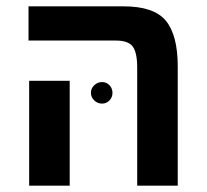

<svg xmlns="http://www.w3.org/2000/svg" viewBox="-20 -586 654 606"><path d="M413 0V-373Q413 -420 399 -439Q385 -458 346 -458H70V-566H370Q466 -566 503.5 -520.5Q541 -475 541 -376V0ZM72 0V-331H200V0ZM325.5 -269Q316 -259 302 -259Q288 -259 277.5 -269Q267 -279 267 -293Q267 -307 277.5 -317Q288 -327 302 -327Q316 -327 325.5 -317Q335 -307 335 -293Q335 -279 325.5 -269Z"/></svg>

Font: FiraGO Medium
Style: Regular
Weight: 500
Designer: bBox Type
Foundry: bBox Type GmbH
Version: Version 1.001;PS 001.001;hotconv 1.0.88;makeotf.lib2.5.64775